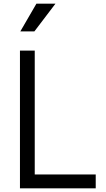

<svg xmlns="http://www.w3.org/2000/svg" viewBox="-20 -1019 571 1039"><path d="M88 0H498V-75H168V-745H88ZM90 -849H166L280 -999H177Z"/></svg>

Font: Mluvka
Style: Regular
Weight: 400
Designer: Modified by Jiří Krblich, Original typeface by Gumpita Rahayu
Foundry: Gumpita Rahayu & Jiří Krblich
Version: Version 2.000;Glyphs 3.1.1 (3134)